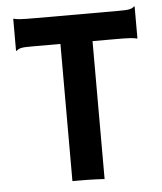

<svg xmlns="http://www.w3.org/2000/svg" viewBox="-50 -706 636 753"><g transform="rotate(-5 268.5 -329.5)"><path d="M205.1 -540H93.8Q77.6 -540 67.4 -539.6Q57.1 -539.1 50.5 -537.6Q43.9 -536.1 39.6 -533.7Q35.2 -531.2 30.8 -527.8L29.3 -528.3V-653.3L30.8 -654.8Q35.2 -653.3 41 -652.3Q46.9 -651.4 56.6 -650.6Q66.4 -649.9 81.1 -649.7Q95.7 -649.4 117.7 -649.4H443.4Q459.5 -649.4 469.7 -649.9Q480 -650.4 486.6 -651.9Q493.2 -653.3 497.6 -655.8Q502 -658.2 506.3 -661.6L507.8 -661.1V-536.1L506.3 -534.7Q502 -536.1 496.1 -537.1Q490.2 -538.1 480.5 -538.8Q470.7 -539.6 456.1 -539.8Q441.4 -540 419.4 -540H331.5V2.9Q323.7 2.4 297.9 1.2Q272 0 220.7 0H205.1Z"/></g></svg>

Font: Hammersmith One
Style: Regular
Weight: 400
Designer: Nicole Fally
Foundry: Nicole Fally
Version: Version 1.002